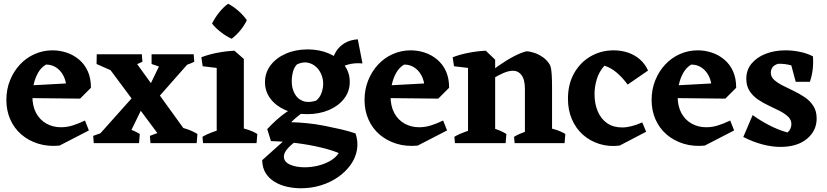

<svg xmlns="http://www.w3.org/2000/svg" viewBox="-20 -765 4418 1026"><path d="M298 13Q237 19 185 3Q133 -13 94.5 -46Q56 -79 35 -126.5Q14 -174 14 -231Q14 -287 33.5 -335.5Q53 -384 86.5 -420Q120 -456 165 -476Q210 -496 261 -496Q299 -496 335.5 -484Q372 -472 402 -447Q432 -422 449 -384.5Q466 -347 466 -296L333 -275Q338 -312 325.5 -345.5Q313 -379 287 -399.5Q261 -420 226 -420Q200 -405 184 -377Q168 -349 160.5 -316Q153 -283 153 -252Q153 -198 173 -161Q193 -124 228 -104.5Q263 -85 306 -85Q337 -85 368 -94.5Q399 -104 434 -121L455 -68ZM408 -238 120 -241 112 -307 406 -323 466 -296Z M861 0 532 -442 675 -475 1018 0ZM501 0 499 -33 699 -257 741 -191 648 0ZM806 -222 771 -289 861 -475H983L986 -426ZM652 -354 496 -423 497 -475H685ZM652 -403 609 -475H738L741 -435Q721 -425 696.5 -416.5Q672 -408 652 -403ZM905 -384 790 -423V-475H977ZM929 -403 886 -475H1015L1018 -435Q998 -425 975.5 -417.5Q953 -410 929 -403ZM481 0 478 -39Q504 -49 535.5 -59.5Q567 -70 593 -78L582 0ZM589 0 612 -91Q642 -85 672.5 -74.5Q703 -64 727 -49L723 0ZM784 0 781 -39Q806 -49 838 -59.5Q870 -70 896 -78L910 0ZM897 0 920 -91Q950 -85 980.5 -74.5Q1011 -64 1035 -49L1031 0Z M1138 0V-446L1233 -494L1283 -450V0ZM1065 0 1062 -34Q1087 -49 1119.5 -60.5Q1152 -72 1177 -78L1166 0ZM1215 0 1232 -91Q1262 -85 1296.5 -74.5Q1331 -64 1355 -49L1351 0ZM1063 -411 1056 -459Q1095 -474 1141.5 -483Q1188 -492 1233 -494L1237 -438L1172 -398ZM1218 -558Q1189 -571 1160.5 -593Q1132 -615 1113 -639Q1129 -671 1151.5 -699Q1174 -727 1199 -745Q1228 -730 1255 -706Q1282 -682 1299 -657Q1286 -629 1264 -602.5Q1242 -576 1218 -558Z M1588 241Q1551 241 1514.5 233Q1478 225 1448 207Q1418 189 1400 160.5Q1382 132 1381 91L1536 -48L1625 -50Q1589 -31 1560 -9.5Q1531 12 1514 32.5Q1497 53 1497 72Q1497 100 1529.5 114.5Q1562 129 1608 129Q1643 129 1678.5 120.5Q1714 112 1744 95Q1774 78 1790 53Q1753 37 1694.5 23Q1636 9 1567 0Q1498 -9 1428 -11L1408 -75Q1431 -100 1457 -123.5Q1483 -147 1511.5 -166.5Q1540 -186 1567 -198L1624 -182Q1600 -166 1576 -147.5Q1552 -129 1536 -112Q1576 -111 1621.5 -106.5Q1667 -102 1713 -93Q1759 -84 1802 -74Q1845 -64 1880 -52Q1895 -7 1887.5 36Q1880 79 1853.5 116Q1827 153 1786 181.5Q1745 210 1694.5 225.5Q1644 241 1588 241ZM1621 -155Q1554 -155 1503.5 -177.5Q1453 -200 1424.5 -238.5Q1396 -277 1396 -326Q1396 -376 1425.5 -415.5Q1455 -455 1507 -478Q1559 -501 1624 -501Q1687 -501 1738 -479Q1789 -457 1819 -418Q1849 -379 1849 -327Q1849 -277 1819 -238Q1789 -199 1737.5 -177Q1686 -155 1621 -155ZM1669 -227Q1689 -243 1698 -268Q1707 -293 1707 -318Q1707 -344 1696.5 -368.5Q1686 -393 1667 -409.5Q1648 -426 1622.5 -430.5Q1597 -435 1567 -421Q1552 -406 1545.5 -381Q1539 -356 1539 -330Q1539 -294 1554 -265.5Q1569 -237 1598 -225.5Q1627 -214 1669 -227ZM1752 -369Q1748 -402 1754 -433.5Q1760 -465 1777 -491.5Q1794 -518 1822.5 -535Q1851 -552 1892 -555L1917 -426Q1833 -434 1775 -386Z M2212 13Q2151 19 2099 3Q2047 -13 2008.5 -46Q1970 -79 1949 -126.5Q1928 -174 1928 -231Q1928 -287 1947.5 -335.5Q1967 -384 2000.5 -420Q2034 -456 2079 -476Q2124 -496 2175 -496Q2213 -496 2249.5 -484Q2286 -472 2316 -447Q2346 -422 2363 -384.5Q2380 -347 2380 -296L2247 -275Q2252 -312 2239.5 -345.5Q2227 -379 2201 -399.5Q2175 -420 2140 -420Q2114 -405 2098 -377Q2082 -349 2074.5 -316Q2067 -283 2067 -252Q2067 -198 2087 -161Q2107 -124 2142 -104.5Q2177 -85 2220 -85Q2251 -85 2282 -94.5Q2313 -104 2348 -121L2369 -68ZM2322 -238 2034 -241 2026 -307 2320 -323 2380 -296Z M2481 0V-446L2576 -494L2626 -446V0ZM2785 0V-289Q2785 -340 2766.5 -364Q2748 -388 2718 -387Q2696 -386 2669.5 -374.5Q2643 -363 2616 -346.5Q2589 -330 2565 -311L2556 -343Q2599 -382 2642.5 -412.5Q2686 -443 2725 -463.5Q2764 -484 2794 -491Q2814 -490 2837 -482Q2860 -474 2881.5 -459Q2903 -444 2917 -421Q2922 -413 2924.5 -399Q2927 -385 2928.5 -361Q2930 -337 2930 -297V0ZM2406 -411 2399 -459Q2438 -474 2484.5 -483Q2531 -492 2576 -494L2580 -438L2515 -398ZM2411 0 2408 -34Q2433 -49 2465.5 -60.5Q2498 -72 2523 -78L2512 0ZM2554 0 2571 -91Q2601 -85 2631.5 -74.5Q2662 -64 2686 -49L2682 0ZM2730 0 2727 -34Q2752 -49 2784.5 -60.5Q2817 -72 2842 -78L2831 0ZM2859 0 2876 -91Q2905 -85 2941 -74.5Q2977 -64 3001 -49L2997 0Z M3291 13Q3233 20 3182.5 4Q3132 -12 3094.5 -45.5Q3057 -79 3036 -128Q3015 -177 3015 -237Q3015 -315 3047.5 -373Q3080 -431 3135.5 -463.5Q3191 -496 3260 -496Q3300 -496 3335.5 -484Q3371 -472 3399 -448Q3427 -424 3443 -388L3334 -313Q3307 -350 3276 -376.5Q3245 -403 3210 -414Q3181 -382 3169 -341.5Q3157 -301 3157 -262Q3157 -211 3174 -170.5Q3191 -130 3224 -107Q3257 -84 3304 -84Q3329 -84 3356 -91Q3383 -98 3412 -111L3433 -61Z M3746 13Q3685 19 3633 3Q3581 -13 3542.5 -46Q3504 -79 3483 -126.5Q3462 -174 3462 -231Q3462 -287 3481.5 -335.5Q3501 -384 3534.5 -420Q3568 -456 3613 -476Q3658 -496 3709 -496Q3747 -496 3783.5 -484Q3820 -472 3850 -447Q3880 -422 3897 -384.5Q3914 -347 3914 -296L3781 -275Q3786 -312 3773.5 -345.5Q3761 -379 3735 -399.5Q3709 -420 3674 -420Q3648 -405 3632 -377Q3616 -349 3608.5 -316Q3601 -283 3601 -252Q3601 -198 3621 -161Q3641 -124 3676 -104.5Q3711 -85 3754 -85Q3785 -85 3816 -94.5Q3847 -104 3882 -121L3903 -68ZM3856 -238 3568 -241 3560 -307 3854 -323 3914 -296Z M4150 20Q4106 20 4055.5 7Q4005 -6 3952 -33L4002 -150Q4042 -121 4090 -96Q4138 -71 4188 -57Q4199 -66 4204 -77.5Q4209 -89 4209 -102Q4209 -125 4191.5 -141.5Q4174 -158 4147 -172Q4120 -186 4088.5 -200.5Q4057 -215 4030 -233.5Q4003 -252 3985.5 -279Q3968 -306 3968 -344Q3968 -391 3996 -425Q4024 -459 4071.5 -477.5Q4119 -496 4178 -496Q4216 -496 4254.5 -488Q4293 -480 4324 -464L4290 -379Q4258 -402 4215 -414Q4172 -426 4137 -424Q4114 -416 4106.5 -403Q4099 -390 4099 -377Q4099 -354 4117 -338Q4135 -322 4162.5 -308Q4190 -294 4221.5 -279Q4253 -264 4281 -245Q4309 -226 4326.5 -198.5Q4344 -171 4344 -132Q4344 -66 4292 -23Q4240 20 4150 20ZM4232 -328 4195 -466 4324 -464Q4327 -430 4323 -395.5Q4319 -361 4308 -328Z"/></svg>

Font: Eczar SemiBold
Style: Regular
Weight: 600
Designer: Vaibhav Singh
Foundry: Rosetta Type Foundry
Version: Version 2.000